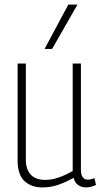

<svg xmlns="http://www.w3.org/2000/svg" viewBox="-20 -810 442 840"><path d="M165 10Q117 10 87 -18Q57 -46 57 -108V-532H93V-112Q93 -70 114 -46.5Q135 -23 178 -23Q208 -23 238.5 -34Q269 -45 298 -62V-532H334V-68Q334 -44 342.5 -34Q351 -24 364 -24Q379 -24 393 -31L400 -1Q378 10 356 10Q337 10 322 -0.5Q307 -11 302 -32Q270 -14 236.5 -2Q203 10 165 10ZM175 -596 279 -790H319L208 -596Z"/></svg>

Font: Georama SemiCondensed ExtraLight
Style: Regular
Weight: 200
Width: 4
Designer: Jean-Baptiste Levee
Foundry: Production Type
Version: Version 1.000